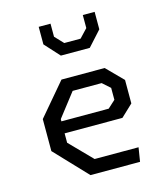

<svg xmlns="http://www.w3.org/2000/svg" viewBox="-118 -897 856 988"><g transform="rotate(-15 310.0 -403.0)"><path d="M241 0H505L517 -74.5H283L168 -192V-242H476L539.5 -302V-427L454 -513.5H224L78.5 -342V-171.5ZM253 -633.5H407L479 -713V-806H416V-736.5L373.5 -691.5H286.5L244 -736.5V-806H181V-712.5ZM168 -306V-318L264.5 -442.5H419L460 -406V-342.5L420 -306Z"/></g></svg>

Font: Monaspace Krypton
Style: Regular
Weight: 400
Designer: Riley Cran & the Lettermatic Team
Foundry: Lettermatic
Version: Version 1.200 (Monaspace Krypton)